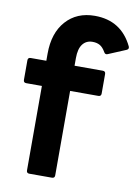

<svg xmlns="http://www.w3.org/2000/svg" viewBox="-85 -814 628 871"><g transform="rotate(10 228.5 -378.5)"><path d="M112 0Q99 0 99 -13V-402H27Q14 -402 14 -415V-505Q14 -518 27 -518H99V-551Q99 -646 148.5 -701.5Q198 -757 281 -757Q403 -757 456 -647Q461 -635 449 -630L368 -596Q357 -591 351 -602Q339 -623 325 -631Q311 -639 291 -639Q262 -639 245.5 -617.5Q229 -596 229 -553V-518H359Q372 -518 372 -505V-415Q372 -402 359 -402H229V-13Q229 0 216 0Z"/></g></svg>

Font: LINE Seed Sans App
Style: Bold
Weight: 700
Designer: LINE VX Design & Dalton Maag Ltd & Sandoll Inc
Foundry: Dalton Maag Ltd
Version: Version 1.003